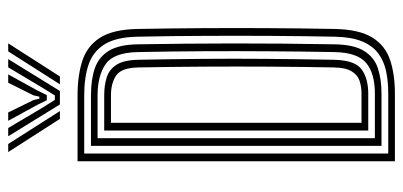

<svg xmlns="http://www.w3.org/2000/svg" viewBox="-286 -730 1015 484"><g transform="rotate(-90 222.0 -487.5)"><path d="M58 0V-800H224.2Q273.5 -800 310.8 -788.1Q348 -776.2 369.1 -743.8Q390.2 -711.2 391.5 -649Q393 -567.5 393.5 -488.4Q394 -409.2 393.6 -326.6Q393.2 -244 391.5 -151.5Q390.2 -89.8 369.9 -57Q349.5 -24.2 313.2 -12.1Q277 0 228.5 0ZM77.5 -16.8H228.5Q259.2 -16.8 285.1 -22.2Q311 -27.8 330.2 -42.2Q349.5 -56.8 360.4 -83.4Q371.2 -110 372 -152Q373.5 -227.5 374 -309Q374.5 -390.5 374.1 -476Q373.8 -561.5 372 -648.5Q371 -702.2 353.1 -731.4Q335.2 -760.5 302.6 -771.9Q270 -783.2 224.2 -783.2H77.5ZM96.8 -33.8V-766.2H224.2Q264.8 -766.2 293 -756.2Q321.2 -746.2 336.6 -720.8Q352 -695.2 352.8 -648.5Q353.8 -585.8 354.4 -525.5Q355 -465.2 355 -405Q355 -344.8 354.5 -282.1Q354 -219.5 352.8 -152Q352 -103.2 336 -77.6Q320 -52 292.4 -42.9Q264.8 -33.8 228.5 -33.8ZM116.2 -50.5H228.5Q280.2 -50.5 306.2 -72.8Q332.2 -95 333.2 -152.5Q334.8 -234.5 335.2 -315.6Q335.8 -396.8 335.4 -479.4Q335 -562 333.2 -648Q332 -708.8 303 -729.1Q274 -749.5 224.2 -749.5H116.2ZM135.5 -67.2V-732.8H224.2Q249.2 -732.8 269.1 -726.6Q289 -720.5 301 -702.2Q313 -684 313.8 -647.5Q315.5 -562.2 316.1 -484.1Q316.8 -406 316.1 -325.8Q315.5 -245.5 313.8 -153Q312.5 -100 289.2 -83.6Q266 -67.2 228.5 -67.2ZM155 -84.2H228.5Q246.2 -84.2 261 -89.2Q275.8 -94.2 284.9 -109.4Q294 -124.5 294.5 -154.2Q296 -231.8 296.5 -315.1Q297 -398.5 296.5 -482.6Q296 -566.8 294.5 -646Q293.8 -689 274.5 -702.4Q255.2 -715.8 224.2 -715.8H155ZM81.2 -974.8H101.5L184.5 -844.5H164.8ZM121 -974.8H141.8L194.8 -885.5L212.8 -857.2H223.8L241.5 -885.5L294.8 -974.8H315.5L235.2 -844.5H201.2ZM160 -974.8H181L212.2 -911.2L215.8 -896.2H220.8L224.2 -911.2L256 -974.8H277L236.2 -900.8L224.8 -877.5H211.8L200.5 -900.8ZM335 -974.8H355.2L271.8 -844.5H252Z"/></g></svg>

Font: Big Shoulders Inline Text Thin SemiBold
Style: Regular
Weight: 600
Version: Version 2.002